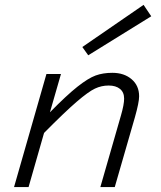

<svg xmlns="http://www.w3.org/2000/svg" viewBox="-20 -761 654 781"><path d="M314.9 -569.8 564 -741.2 595.2 -694.8 338.9 -536.1ZM228 -460 183.1 -304.2Q251 -373.5 294.9 -408.2Q338.9 -442.9 368.9 -453.9Q398.9 -464.8 437 -464.8Q484.9 -464.8 515.4 -438.7Q545.9 -412.6 545.9 -369.1Q545.9 -344.7 528.8 -284.2L446.8 0H388.2L472.2 -292Q484.9 -335.9 484.9 -359.9Q484.9 -385.7 468 -399.4Q451.2 -413.1 421.9 -413.1Q392.6 -413.1 366.2 -400.6Q339.8 -388.2 291.7 -346.9Q243.7 -305.7 159.2 -220.2L96.2 0H37.1L168.9 -460Z"/></svg>

Font: IntelOne Mono Light
Style: Italic
Weight: 300
Italic angle: -16°
Designer: Fred Shallcrass
Foundry: Frere-Jones Type LLC
Version: Version 1.200;hotconv 1.1.0;makeotfexe 2.6.0;FJTRelease1.2